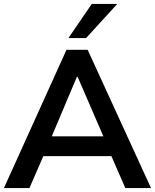

<svg xmlns="http://www.w3.org/2000/svg" viewBox="-20 -959 790 979"><path d="M0 0 319 -705H427L750 0H619L548 -163H201L130 0ZM372 -567 244 -264H507L376 -567ZM329 -765 448 -939H578L419 -765Z"/></svg>

Font: MulishBold
Style: Bold
Weight: 700
Designer: Vernon Adams
Foundry: Vernon Adams
Version: Version 3.602; ttfautohint (v1.8.3)